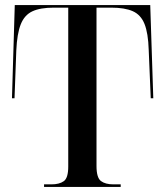

<svg xmlns="http://www.w3.org/2000/svg" viewBox="-20 -734 648 754"><path d="M153 0V-10H182Q213 -10 230.5 -22.5Q248 -35 248 -80V-704H191Q138 -704 107 -689.5Q76 -675 61.5 -638.5Q47 -602 44 -536L37 -348H27L38 -714H570L582 -348H572L564 -538Q562 -604 547.5 -640Q533 -676 501.5 -690Q470 -704 417 -704H359V-82Q359 -36 376.5 -23Q394 -10 425 -10H454V0Z"/></svg>

Font: Noto Serif Display SemiCondensed Medium
Style: Regular
Weight: 500
Width: 4
Designer: Monotype Design Team
Foundry: Monotype Imaging Inc.
Version: Version 2.009